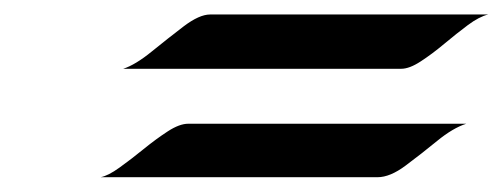

<svg xmlns="http://www.w3.org/2000/svg" viewBox="-20 -425 684 261"><path d="M643.6 -405.3Q631.3 -402.3 616 -390.9Q600.6 -379.4 584 -365.5Q567.4 -351.6 552 -341.6Q536.6 -331.5 525.4 -331.5H147.5Q164.1 -336.9 186.3 -355Q208.5 -373 229.7 -389.2Q251 -405.3 265.6 -405.3ZM613.8 -256.8Q595.7 -251 574.2 -233.4Q552.7 -215.8 531.5 -200Q510.3 -184.1 493.2 -184.1H116.7Q127 -186 142.6 -197.3Q158.2 -208.5 175.3 -222.4Q192.4 -236.3 208.3 -246.6Q224.1 -256.8 235.8 -256.8Z"/></svg>

Font: Lugrasimo
Style: Regular
Weight: 400
Designer: The DocRepair Project, Astigmatic (AOETI)
Foundry: Google
Version: Version 1.001